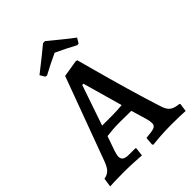

<svg xmlns="http://www.w3.org/2000/svg" viewBox="-257 -981 1112 1112"><g transform="rotate(-45 299.5 -425.0)"><path d="M330 2 334 -47Q385 -51 401.5 -58Q418 -65 418 -84Q418 -102 411 -126L383 -220Q358 -221 285 -221Q236 -221 182 -214L150 -122Q142 -96 142 -87Q142 -67 154.5 -58.5Q167 -50 196 -50H247L250 -45L244 6Q231 5 187 2.5Q143 0 102 0Q63 0 30.5 1Q-2 2 -13 3L-5 -52Q21 -56 37 -71.5Q53 -87 67 -125L255 -634L359 -651L369 -648Q376 -623 400 -534Q424 -445 458 -327.5Q492 -210 521 -121Q532 -84 550.5 -69.5Q569 -55 609 -51L612 -46L605 3Q593 2 559.5 1Q526 0 492 0Q441 0 394 3.5Q347 7 334 9ZM283 -279Q323 -279 367 -283L298 -527H288L203 -279ZM171 -712 153 -742Q196 -775 241 -811.5Q286 -848 299 -859H315L338 -840Q353 -828 391.5 -796.5Q430 -765 461 -742L443 -712L431 -710Q366 -745 307 -772Q240 -741 183 -710Z"/></g></svg>

Font: Alegreya Medium
Style: Regular
Weight: 500
Designer: Juan Pablo del Peral
Foundry: Huerta Tipografica
Version: Version 2.007; ttfautohint (v1.6)